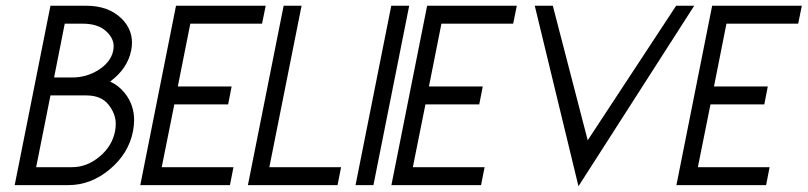

<svg xmlns="http://www.w3.org/2000/svg" viewBox="-20 -645 2814 669"><path d="M155.8 -312.5 106 -62.5H231Q282.7 -62.5 326.7 -99.1Q370.6 -135.7 380.9 -187.5Q383.3 -200.7 383.3 -213.4Q383.3 -248.5 357.9 -280.5Q332.5 -312.5 280.8 -312.5ZM31.2 0 155.8 -625H280.8Q358.4 -625 404.3 -579.6Q439.9 -543.9 439.9 -496.1Q439.9 -482.9 437 -468.8Q424.3 -405.8 363.8 -360.8Q393.6 -347.2 415 -320.3Q447.3 -279.8 447.3 -226.6Q447.3 -208 443.4 -187.5Q428.2 -109.9 362.3 -54.9Q296.4 0 218.8 0ZM205.6 -562.5 168.5 -375H231Q282.7 -375 324.7 -402.3Q366.7 -429.7 374.5 -468.8Q376 -476.6 376 -483.9Q376 -513.2 347.9 -537.8Q319.8 -562.5 268.1 -562.5Z M905.8 -625 893.1 -562.5H643.1L599.6 -343.8H787.1L774.9 -281.2H587.4L543.5 -62.5H793.5L781.2 0H468.8L593.3 -625Z M843.8 0 968.3 -625H1030.8L918.5 -62.5H1168.5L1156.2 0Z M1281.2 0H1218.8L1343.3 -625H1405.8Z M1780.8 -625 1768.1 -562.5H1518.1L1474.6 -343.8H1662.1L1649.9 -281.2H1462.4L1418.5 -62.5H1668.5L1656.2 0H1343.8L1468.3 -625Z M1995.6 3.9 1843.3 -625H1906.2L2027.8 -156.2L2335.9 -625H2398.9Z M2773.9 -625 2761.2 -562.5H2511.2L2467.8 -343.8H2655.3L2643.1 -281.2H2455.6L2411.6 -62.5H2661.6L2649.4 0H2336.9L2461.4 -625Z"/></svg>

Font: Juliett
Style: Italic
Weight: 400
Italic angle: -11.25°
Designer: GGBotNet
Foundry: GGBotNet
Version: 0.60